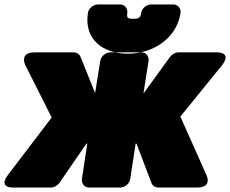

<svg xmlns="http://www.w3.org/2000/svg" viewBox="-46 -800 1028 858"><path d="M564 -158 631 18C635 29 647 38 661 38H835C906 38 876 -19 876 -19L760 -279L945 -507C994 -568 924 -566 924 -566H750C738 -566 723 -558 714 -546L595 -382L618 -528C620 -544 610 -566 587 -566H445C429 -566 406 -551 402 -528L379 -384L314 -546C310 -556 298 -566 284 -566H109C37 -566 68 -507 68 -507L185 -275L-10 -19C-56 42 13 38 13 38H183C195 38 210 30 219 18L340 -158H344L320 0C318 16 328 38 351 38H493C509 38 532 23 536 0L560 -158ZM347 -743C351 -766 375 -780 391 -780H491C514 -780 525 -759 523 -743C520 -721 522 -716 550 -716C577 -716 582 -722 585 -743C589 -766 612 -780 628 -780H729C752 -780 763 -759 761 -743C747 -651 679 -596 609 -573C583 -565 555 -560 526 -560C415 -560 328 -623 347 -743Z"/></svg>

Font: Asimov Print
Style: EIt
Weight: 500
Designer: Google
Version: Version 2.000980; 2014